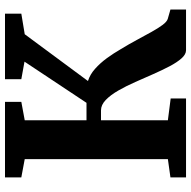

<svg xmlns="http://www.w3.org/2000/svg" viewBox="-18 -766 783 788"><g transform="rotate(-90 374.0 -371.5)"><path d="M40.5 0V-64L115.5 -74.5V-662L40.5 -676V-743H350.5V-676L275 -662V-408.5H346.5L515.5 -663L443.5 -676V-743H712.5V-676L628 -662L436 -402.5Q463 -394 486.2 -373.2Q509.5 -352.5 529.8 -324.8Q550 -297 567 -267.5Q587.5 -234 605 -201.2Q622.5 -168.5 637.8 -141.2Q653 -114 666.2 -96.2Q679.5 -78.5 691 -75L729.5 -64V0H562Q545.5 0 529 -18.5Q512.5 -37 496.5 -67.5Q480.5 -98 464.2 -135Q448 -172 432 -208Q415.5 -245.5 397 -277.8Q378.5 -310 358.2 -329.5Q338 -349 315.5 -349H275V-74.5L364.5 -63V0Z"/></g></svg>

Font: Merriweather ExtraBold
Style: Regular
Weight: 800
Version: Version 2.100